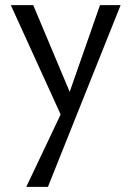

<svg xmlns="http://www.w3.org/2000/svg" viewBox="-20 -436 510 745"><path d="M228 36 22 -416H109L262 -52ZM368 -416H448L166 289H82L232 -27Z"/></svg>

Font: Ysabeau Office Medium
Style: Regular
Weight: 500
Designer: Christian Thalmann (Catharsis Fonts)
Version: Version 2.001;gftools[0.9.30]; featfreeze: tnum,lnum,ss02